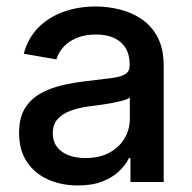

<svg xmlns="http://www.w3.org/2000/svg" viewBox="-20 -564 595 595"><path d="M221.7 10.7Q169.9 10.7 128.7 -7.8Q87.4 -26.4 63.2 -62.7Q39.1 -99.1 39.1 -151.9Q39.1 -197.8 56.6 -227.1Q74.2 -256.3 104 -273.4Q133.8 -290.5 170.9 -299.3Q208 -308.1 247.1 -312.5Q295.4 -318.4 325 -322Q354.5 -325.7 368.2 -334.2Q381.8 -342.8 381.8 -361.3V-364.7Q381.8 -393.6 369.9 -414.1Q357.9 -434.6 334.7 -445.8Q311.5 -457 277.3 -457Q242.7 -457 217.3 -446.3Q191.9 -435.5 176.3 -418Q160.6 -400.4 154.8 -379.9L53.7 -397.5Q66.9 -446.3 99.1 -478.8Q131.3 -511.2 177.2 -527.6Q223.1 -543.9 276.9 -543.9Q314.5 -543.9 352.1 -534.4Q389.6 -524.9 420.2 -503.9Q450.7 -482.9 469 -447.5Q487.3 -412.1 487.3 -359.4V0H384.3V-74.2H379.9Q369.6 -53.2 349.4 -33.7Q329.1 -14.2 297.6 -1.7Q266.1 10.7 221.7 10.7ZM244.6 -74.2Q289.1 -74.2 319.8 -91.3Q350.6 -108.4 366.5 -136Q382.3 -163.6 382.3 -195.3V-262.2Q376.5 -256.8 361.6 -252.7Q346.7 -248.5 327.1 -244.9Q307.6 -241.2 287.8 -238.5Q268.1 -235.8 252.9 -233.9Q223.6 -230 198.5 -220.7Q173.3 -211.4 158.4 -194.8Q143.6 -178.2 143.6 -150.4Q143.6 -126 156.5 -108.9Q169.4 -91.8 192.1 -83Q214.8 -74.2 244.6 -74.2Z"/></svg>

Font: Inter 20pt Medium
Style: Regular
Weight: 500
Version: Version 4.001;git-66647c0bb